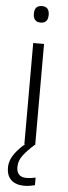

<svg xmlns="http://www.w3.org/2000/svg" viewBox="-62 -759 358 1007"><g transform="rotate(5 116.5 -255.5)"><path d="M117 -729Q156 -729 156 -686Q156 -642 117 -642Q78 -642 78 -686Q78 -729 117 -729ZM145 -532V0H88V-532ZM62 123Q62 176 114 176Q129 176 141 174Q153 172 162 170V210Q150 213 136.5 215.5Q123 218 106 218Q62 218 37.5 195.5Q13 173 13 130Q13 91 40.5 54Q68 17 109 -13L142 0Q108 30 85 59.5Q62 89 62 123Z"/></g></svg>

Font: Noto Sans Lao Light
Style: Regular
Weight: 300
Designer: Monotype Design Team
Foundry: Monotype Imaging Inc.
Version: Version 2.003; ttfautohint (v1.8.4.7-5d5b)